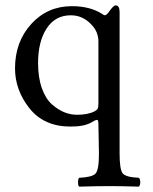

<svg xmlns="http://www.w3.org/2000/svg" viewBox="-20 -472 572 716"><path d="M323 -378Q290 -415 244 -415Q186 -415 154 -366Q122 -317 122 -237Q122 -183 136 -143.5Q150 -104 173 -83.5Q196 -63 219.5 -53.5Q243 -44 267 -44Q308 -44 333 -57Q342 -62 344.5 -67.5Q347 -73 347 -87V-317Q347 -352 323 -378ZM349 102 347 -10Q347 -25 342 -25Q336 -25 320 -15Q294 0 243 0Q144 0 90 -68Q36 -136 36 -217Q36 -316 96.5 -382.5Q157 -449 248 -449Q316 -449 361 -420Q368 -415 371 -415Q378 -415 390 -433Q404 -452 411 -452Q426 -452 426 -427V101Q426 161 438 175Q450 189 498 191Q503 196 503 208Q503 219 498 224Q432 222 387 222Q345 222 275 224Q271 220 271 208Q271 195 275 191Q323 189 336 175.5Q349 162 349 102Z"/></svg>

Font: Triodion Unicode
Style: Normal
Weight: 400
Version: Version 1.1